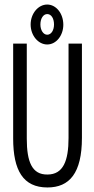

<svg xmlns="http://www.w3.org/2000/svg" viewBox="-20 -815 415 846"><path d="M188 -619C228 -619 259 -659 259 -706C259 -756 227 -795 188 -795C148 -795 115 -755 115 -707C115 -659 148 -619 188 -619ZM188 -662C171 -662 158 -682 158 -707C158 -734 171 -753 188 -753C206 -753 218 -734 218 -707C218 -682 206 -662 188 -662ZM189 11C286 11 341 -52 341 -208V-623H282V-207C282 -107 259 -46 189 -46C121 -45 98 -102 98 -204V-623H38V-205C38 -64 82 11 189 11Z"/></svg>

Font: Inconsolata Condensed Thin
Style: Regular
Weight: 100
Width: 3
Monospace: yes
Designer: Raph Levien, Cyreal, Brenton Simpson
Foundry: Raph Levien, Cyreal, Google
Version: Version 3.100